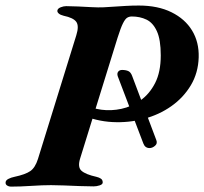

<svg xmlns="http://www.w3.org/2000/svg" viewBox="-57 -677 744 700"><path d="M-17.6 3.4Q-24.7 3.4 -30.7 -0.4Q-36.7 -4.1 -36.7 -10.9Q-36.7 -19.6 -26.4 -24.8Q-16.1 -30 -4.8 -32.2Q35.5 -40.8 53.4 -53.2Q71.3 -65.5 81.4 -97.5L221.2 -548.5Q231.9 -582.6 221 -597.5Q210.2 -612.3 174.9 -619.6Q163.2 -622.4 157 -627.9Q150.8 -633.4 152.4 -639.5Q154 -646.4 164.4 -650.5Q174.7 -654.6 184.2 -654.6Q203.2 -654.6 227.8 -653.4Q252.4 -652.2 277.1 -650.9Q301.9 -649.5 320.8 -650.4Q335.9 -651.2 356.5 -652.6Q377.1 -654 400.8 -655.4Q424.5 -656.8 449 -656.8Q518.6 -656.8 568.1 -632.4Q617.7 -607.9 643.3 -565.7Q669 -523.4 667.4 -467.9Q665.7 -411.2 638.7 -366Q611.7 -320.9 567.5 -289.8Q523.4 -258.7 467.9 -243.8Q412.3 -228.9 352.8 -232Q293.3 -235.1 236.9 -259.8L252.7 -295.9Q277 -281.8 312.6 -277Q348.2 -272.2 385.6 -280.2Q423 -288.2 455.5 -311.3Q488.1 -334.3 508.6 -374.4Q529.1 -414.5 529.1 -475.1Q529.1 -532.7 514.9 -563.4Q500.8 -594.1 477.1 -605.5Q453.3 -616.9 423.8 -616.9Q414.2 -616.9 406.7 -612.4Q399.3 -607.9 391.3 -591.9Q383.2 -575.9 371.7 -539.6L235.5 -100.3Q225 -67.7 240.1 -54.4Q255.2 -41 295 -32.2Q304.3 -30 310.9 -25.6Q317.5 -21.2 317.5 -11.7Q317.5 -4.9 306.5 -1.2Q295.4 2.5 284.3 2.5Q262.5 2.5 233.4 1.4Q204.3 0.2 176.5 -0.9Q148.8 -2 129.1 -2Q98.1 -2 57.2 0.7Q16.3 3.4 -17.6 3.4ZM513 -166Q517.8 -153.7 508.2 -145.5Q498.6 -137.2 488.3 -137.2Q471.7 -137.2 465.5 -154.2L372.5 -398.4Q368.9 -408.7 373.6 -415.3Q378.4 -422 388.1 -422Q401.5 -422 410.7 -417.9Q419.8 -413.8 424.8 -400Z"/></svg>

Font: EB Garamond
Style: Italic
Weight: 400
Italic angle: -17.2°
Designer: Georg Duffner and Octavio Pardo
Foundry: Georg Duffner
Version: Version 1.001